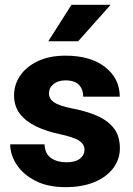

<svg xmlns="http://www.w3.org/2000/svg" viewBox="-20 -770 553 800"><path d="M332 -147Q332 -168.5 310.5 -183.3Q289.1 -198.2 225.6 -211.9Q172.9 -223.1 130.4 -243.4Q87.9 -263.7 63.2 -295.4Q38.6 -327.1 38.6 -373Q38.6 -417.5 64 -454.8Q89.4 -492.2 137.5 -515.1Q185.5 -538.1 252.9 -538.1Q357.9 -538.1 418.5 -490.2Q479 -442.4 479 -367.2H326.7Q326.7 -397.5 309.1 -416.3Q291.5 -435.1 252.4 -435.1Q222.2 -435.1 203.1 -419.7Q184.1 -404.3 184.1 -380.4Q184.1 -357.9 205.3 -343.5Q226.6 -329.1 277.8 -318.8Q333 -308.6 378.7 -290Q424.3 -271.5 451.9 -238.8Q479.5 -206.1 479.5 -152.3Q479.5 -106 451.7 -69.1Q423.8 -32.2 373 -11.2Q322.3 9.8 252.9 9.8Q178.2 9.8 126.7 -17.1Q75.2 -43.9 48.8 -85Q22.5 -126 22.5 -168.5H165.5Q167.5 -128.4 193.4 -111.1Q219.2 -93.8 256.3 -93.8Q293.5 -93.8 312.7 -108.6Q332 -123.5 332 -147ZM181.2 -598.1 277.8 -750H440.9L305.7 -598.1Z"/></svg>

Font: Vazirmatn UI FD ExtraBold
Style: Regular
Weight: 800
Designer: Saber Rastikerdar
Foundry: Saber Rastikerdar
Version: Version 33.003